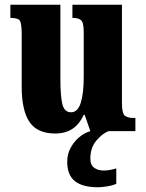

<svg xmlns="http://www.w3.org/2000/svg" viewBox="-20 -556 617 814"><path d="M214 10Q138 10 105 -39Q72 -88 72 -188V-409Q72 -452 65.5 -466Q59 -480 27 -480H24V-536H236V-222Q236 -148 244.5 -114Q253 -80 281 -80Q310 -80 322.5 -120.5Q335 -161 335 -230V-418Q335 -461 323.5 -470.5Q312 -480 290 -480H287V-536H497V-118Q497 -75 509.5 -65.5Q522 -56 544 -56H554V0H363L339 -69H335Q317 -30 287.5 -10Q258 10 214 10ZM397 238Q330 238 297.5 212Q265 186 265 130Q265 98 279 71.5Q293 45 315.5 26Q338 7 363 0H440Q414 10 388.5 40Q363 70 363 117Q363 143 379 155Q395 167 420 167Q443 167 473 158V223Q460 230 435 234Q410 238 397 238Z"/></svg>

Font: Noto Serif Thai ExtraCondensed Black
Style: Regular
Weight: 900
Width: 2
Designer: Monotype Design Team
Foundry: Monotype Imaging Inc.
Version: Version 2.002; ttfautohint (v1.8.4.7-5d5b)